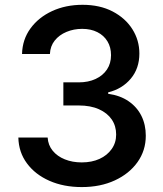

<svg xmlns="http://www.w3.org/2000/svg" viewBox="-20 -757 670 787"><path d="M315.4 9.8Q240.7 9.8 182.6 -15.9Q124.5 -41.5 90.6 -87.2Q56.6 -132.8 55.2 -193.4H175.3Q177.2 -162.1 196 -139.2Q214.8 -116.2 245.8 -103.8Q276.9 -91.3 314.9 -91.3Q356.4 -91.3 387.9 -105.7Q419.4 -120.1 437.7 -146Q456.1 -171.9 456.1 -205.6Q456.1 -240.7 438 -267.3Q419.9 -293.9 385.5 -309.3Q351.1 -324.7 302.7 -324.7H239.7V-419.4H302.7Q341.8 -419.4 371.8 -433.3Q401.9 -447.3 418.5 -472.2Q435.1 -497.1 435.1 -530.8Q435.1 -563.5 420.4 -587.6Q405.8 -611.8 379.2 -625.2Q352.5 -638.7 316.9 -638.7Q282.2 -638.7 252.4 -626.2Q222.7 -613.8 204.3 -590.8Q186 -567.9 184.6 -535.6H70.3Q71.8 -595.2 105 -640.6Q138.2 -686 193.8 -711.7Q249.5 -737.3 318.4 -737.3Q389.2 -737.3 441.7 -710Q494.1 -682.6 522.7 -637.2Q551.3 -591.8 551.3 -537.6Q551.3 -476.6 516.1 -434.6Q481 -392.6 423.3 -378.4V-372.6Q472.7 -365.7 507.1 -342Q541.5 -318.4 559.6 -282.2Q577.6 -246.1 577.6 -200.7Q577.6 -140.1 543.7 -92.5Q509.8 -44.9 450.7 -17.6Q391.6 9.8 315.4 9.8Z"/></svg>

Font: Inter
Style: 540
Weight: 540
Designer: Rasmus Andersson
Foundry: rsms
Version: Version 4.001;git-66647c0bb